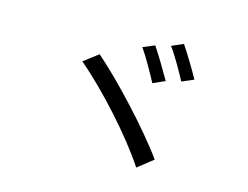

<svg xmlns="http://www.w3.org/2000/svg" viewBox="-88 -870 1177 912"><g transform="rotate(15 500.0 -414.0)"><path d="M582 -685 525 -661C551 -625 593 -550 615 -508L674 -534C652 -573 607 -649 582 -685ZM712 -727 655 -702C682 -667 723 -594 746 -551L804 -576C782 -616 737 -691 712 -727ZM338 -576 267 -522C393 -416 559 -232 645 -101L720 -160C631 -285 452 -477 338 -576Z"/></g></svg>

Font: Noto Sans CJK TC Regular
Style: Regular
Weight: 400
Designer: Ryoko NISHIZUKA (kana & ideographs); Paul D. Hunt (Latin, Greek & Cyrillic); Wenlong ZHANG (bopomofo); Sandoll Communica
Foundry: Adobe Systems Incorporated
Version: Version 1.001;PS 1.001;hotconv 1.0.78;makeotf.lib2.5.61930